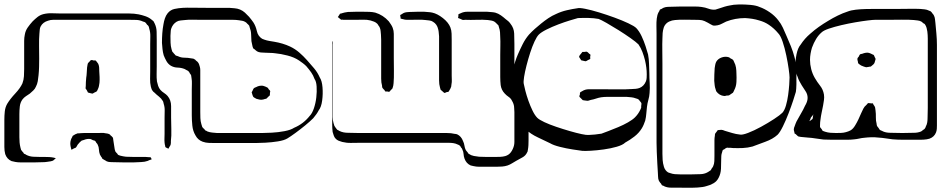

<svg xmlns="http://www.w3.org/2000/svg" viewBox="-64 -611 4334 882"><path d="M722 -71Q722 -49 723 -17.5Q724 14 721 37Q721 41 721 45.5Q721 50 720 53Q719 56 717.5 59Q716 62 714 64Q713 65 712 68Q711 71 710 72Q709 72 706.5 70.5Q704 69 703 69Q702 68 699.5 67Q697 66 696 65Q695 64 695 60Q694 56 693 52Q692 48 692 44Q691 34 691.5 24Q692 14 692 4V-70Q692 -86 692.5 -102.5Q693 -119 688 -134Q687 -137 686.5 -140.5Q686 -144 684 -147Q677 -159 666 -167.5Q655 -176 645 -186Q640 -189 637 -194Q634 -197 632 -203Q630 -209 629 -213Q625 -230 625.5 -248.5Q626 -267 626 -283V-408Q626 -425 626.5 -443.5Q627 -462 622 -478Q621 -481 620.5 -484.5Q620 -488 618 -491Q617 -493 615.5 -494.5Q614 -496 612 -497Q610 -500 607.5 -503.5Q605 -507 603 -508Q601 -510 598 -510.5Q595 -511 593 -512Q578 -519 562 -519.5Q546 -520 530 -520H204Q193 -520 180.5 -520Q168 -520 157 -516Q133 -509 123 -490Q119 -483 118.5 -473.5Q118 -464 117 -456Q115 -434 115.5 -399.5Q116 -365 116 -342Q116 -323 115.5 -303.5Q115 -284 113 -265Q112 -252 109.5 -238Q107 -224 101 -213Q97 -203 89 -195.5Q81 -188 73 -181Q64 -175 55 -169Q46 -163 39 -154Q29 -140 27 -122Q25 -104 25 -87V19Q25 32 26 43.5Q27 55 30 67L33 78Q35 80 37 82.5Q39 85 40 87Q42 88 43.5 90.5Q45 93 46 95Q48 96 51 97Q54 98 56 100Q71 108 88.5 109Q106 110 123 110H144Q154 110 163 110.5Q172 111 182 113Q184 114 186 114Q188 114 190 115Q192 115 192 116Q192 116 190 118Q189 119 186.5 121Q184 123 182 125Q180 127 176.5 128Q173 129 169 130Q161 131 152 132.5Q143 134 134 134Q115 135 95 135Q75 135 55 135Q43 135 30.5 135Q18 135 7 133Q3 132 -2 131Q-7 130 -11 129Q-32 120 -40 97Q-44 82 -44 64.5Q-44 47 -44 31V-62Q-44 -80 -42 -99Q-40 -118 -31 -134Q-17 -157 6 -181.5Q29 -206 39 -228Q45 -244 46 -261Q47 -278 47 -294V-393Q47 -408 47 -423Q47 -438 50 -452Q53 -470 63.5 -485Q74 -500 86 -513Q97 -524 108.5 -533Q120 -542 135 -546Q155 -551 176.5 -550Q198 -549 217 -549H489Q510 -549 531 -549Q552 -549 573 -545Q588 -542 604 -536.5Q620 -531 632 -521Q634 -519 637.5 -516.5Q641 -514 642 -512Q645 -507 647 -502Q655 -485 655.5 -465Q656 -445 656 -426V-306Q656 -289 655.5 -271.5Q655 -254 657 -237Q659 -227 662.5 -216.5Q666 -206 673 -198Q680 -190 689.5 -184Q699 -178 706 -170Q722 -151 722 -123.5Q722 -96 722 -71ZM332 -253Q334 -265 334.5 -277.5Q335 -290 336 -301Q337 -305 337.5 -310Q338 -315 339 -318Q340 -321 343.5 -324.5Q347 -328 349 -330Q351 -334 353 -334Q355 -336 360 -335Q365 -334 367 -333Q369 -333 371.5 -333.5Q374 -334 375 -333Q377 -332 377.5 -331Q378 -330 379 -329Q381 -326 384 -322.5Q387 -319 388 -316Q391 -309 391.5 -300.5Q392 -292 392 -284Q393 -271 393.5 -257.5Q394 -244 393 -231Q392 -223 390.5 -215.5Q389 -208 385 -200Q384 -198 383 -195.5Q382 -193 380 -191Q379 -190 375.5 -188.5Q372 -187 370 -186Q368 -185 365 -183Q362 -181 360 -181Q358 -181 355.5 -182Q353 -183 351 -183Q349 -184 345.5 -184.5Q342 -185 340 -186Q339 -188 337.5 -191Q336 -194 335 -196Q331 -201 329 -205L330 -216Q330 -225 330.5 -234Q331 -243 332 -253ZM550 135Q528 135 504 135Q480 135 457 134Q450 134 441.5 133.5Q433 133 426 130Q423 128 420.5 126.5Q418 125 416 124L406 118Q405 116 404.5 114Q404 112 402 111L395 99Q391 88 390.5 76Q390 64 385 54Q384 52 382.5 49.5Q381 47 379 46Q378 44 376.5 41Q375 38 373 37Q372 35 368.5 34.5Q365 34 363 33Q358 30 353 28Q338 25 321 32Q319 33 316 33.5Q313 34 311 35Q307 38 302.5 42.5Q298 47 295 51Q292 54 289.5 59.5Q287 65 283 68Q281 69 277.5 70Q274 71 272 73Q271 73 268 75Q265 77 264 76Q263 76 263 73L260 60Q258 50 259.5 40.5Q261 31 265 23Q267 21 268 17.5Q269 14 270 13L275 10Q278 8 281.5 6Q285 4 289 3Q292 1 296 1.5Q300 2 303 1Q313 0 322 0Q331 0 341 0H389Q396 0 404 -0.5Q412 -1 419 1Q423 1 429.5 2.5Q436 4 439 6Q442 7 443 10Q450 15 455 22Q456 25 456 29Q456 33 457 36Q459 46 460 55.5Q461 65 463 75Q464 77 464.5 80Q465 83 466 85Q468 88 470.5 90.5Q473 93 475 95Q477 100 480 101L488 104Q495 106 501.5 107Q508 108 515 109Q534 110 553 110Q572 110 591 110Q599 110 605.5 110Q612 110 619 111Q621 111 624 111Q627 111 628 112Q630 113 630 116Q631 117 632 118Q633 119 632 121Q632 122 630.5 122Q629 122 627 123Q624 124 621 125Q618 126 615 128Q601 133 584 133.5Q567 134 550 135Z M1375 -68Q1360 -53 1338 -35Q1316 -17 1293.5 -0.5Q1271 16 1256 25Q1241 34 1212.5 38.5Q1184 43 1155 44.5Q1126 46 1111 46H924Q911 46 896 45.5Q881 45 867 40Q845 32 834 11Q822 -9 819.5 -34Q817 -59 817 -81V-201Q817 -214 817.5 -226.5Q818 -239 816 -251Q815 -254 815 -258Q815 -262 814 -265Q813 -267 811.5 -269.5Q810 -272 808 -274Q807 -276 805.5 -279Q804 -282 802 -283Q801 -285 798 -286.5Q795 -288 793 -289Q787 -293 784 -294Q769 -300 752 -300.5Q735 -301 721 -309Q708 -317 700.5 -330.5Q693 -344 688 -357Q684 -371 682.5 -385.5Q681 -400 680 -414Q680 -436 681.5 -457.5Q683 -479 687 -500Q689 -513 693.5 -526.5Q698 -540 706 -550Q719 -566 738 -570Q757 -574 776 -575Q791 -576 821.5 -575.5Q852 -575 882.5 -575Q913 -575 928 -575H989Q1001 -574 1014 -573Q1027 -572 1039 -567Q1051 -562 1061 -553Q1071 -544 1080 -534Q1091 -521 1100 -508Q1111 -491 1116 -468Q1121 -445 1140 -433Q1142 -432 1145 -431Q1148 -430 1150 -429Q1161 -425 1173 -423Q1185 -421 1197 -419Q1215 -416 1233.5 -410.5Q1252 -405 1269 -397Q1292 -386 1311 -369.5Q1330 -353 1346 -335Q1363 -316 1379 -297Q1395 -278 1405 -255Q1415 -240 1417.5 -210Q1420 -180 1416 -149.5Q1412 -119 1400 -104Q1392 -88 1375 -68ZM1343 -307Q1336 -314 1327.5 -320.5Q1319 -327 1310 -333Q1288 -348 1256.5 -356Q1225 -364 1202 -366Q1189 -368 1176.5 -368Q1164 -368 1151 -369Q1143 -369 1133.5 -370Q1124 -371 1117 -375Q1114 -377 1111 -379.5Q1108 -382 1106 -384Q1105 -385 1102.5 -386.5Q1100 -388 1099 -389Q1098 -391 1097.5 -393.5Q1097 -396 1096 -398Q1095 -404 1093.5 -410Q1092 -416 1091 -422Q1090 -439 1089.5 -454.5Q1089 -470 1083 -485Q1082 -487 1081.5 -490.5Q1081 -494 1079 -495Q1078 -497 1075.5 -499Q1073 -501 1071 -503Q1070 -505 1067.5 -507Q1065 -509 1063 -510Q1057 -514 1049 -515.5Q1041 -517 1033 -518Q1020 -520 1005.5 -520Q991 -520 977 -520H855Q838 -520 820.5 -520.5Q803 -521 786 -519Q776 -518 765.5 -517Q755 -516 747 -511Q729 -500 722 -478Q720 -471 720 -462.5Q720 -454 719 -446Q719 -431 719.5 -415Q720 -399 724 -385Q725 -382 726 -378.5Q727 -375 728 -373Q730 -371 732 -369Q734 -367 735 -365Q737 -363 739 -361Q741 -359 742 -357Q745 -355 753 -353Q767 -346 783 -346Q799 -346 814 -343Q817 -342 821 -342Q825 -342 827 -340Q830 -339 832.5 -337Q835 -335 836 -333Q838 -331 841 -329Q844 -327 845 -325Q848 -322 850.5 -315.5Q853 -309 854 -304Q856 -297 856 -289.5Q856 -282 856 -275V-96Q856 -83 856.5 -68.5Q857 -54 861 -41Q862 -38 863 -34.5Q864 -31 865 -28Q866 -26 868 -24Q870 -22 872 -20Q874 -19 875.5 -16.5Q877 -14 879 -12Q881 -11 884 -10Q887 -9 889 -7Q900 -3 911 -2Q922 -1 933 0H1140Q1155 0 1184.5 -1.5Q1214 -3 1243 -8.5Q1272 -14 1287 -24Q1330 -42 1359 -79Q1370 -90 1378 -113.5Q1386 -137 1389 -163.5Q1392 -190 1390.5 -213.5Q1389 -237 1381 -248Q1375 -265 1365.5 -278.5Q1356 -292 1343 -307ZM1114 -157Q1111 -159 1106 -161.5Q1101 -164 1099 -167Q1097 -170 1096 -174Q1095 -178 1094 -181Q1094 -183 1093 -184.5Q1092 -186 1092 -187L1095 -192Q1097 -195 1098.5 -199.5Q1100 -204 1103 -206Q1105 -208 1108 -209Q1111 -210 1113 -211Q1127 -219 1144 -217Q1148 -216 1154.5 -213.5Q1161 -211 1164 -209Q1166 -208 1168 -205Q1170 -202 1171 -200Q1173 -199 1174.5 -197Q1176 -195 1177 -193Q1178 -192 1177 -189Q1176 -186 1176 -184Q1176 -182 1176 -178Q1176 -174 1175 -172Q1174 -171 1173 -170.5Q1172 -170 1170 -168L1160 -158Q1159 -157 1156.5 -157Q1154 -157 1152 -156Q1149 -155 1145.5 -154Q1142 -153 1139 -153Q1130 -152 1114 -157Z M2364 -59V34Q2364 45 2363.5 55.5Q2363 66 2361 77Q2360 79 2360 82.5Q2360 86 2358 88Q2351 104 2336 112Q2321 120 2307 128Q2298 133 2288.5 139Q2279 145 2268 149Q2256 153 2243 154Q2230 155 2217 155H2164Q2151 155 2137.5 155Q2124 155 2111 152L2098 149Q2078 140 2070 118Q2066 107 2065.5 96.5Q2065 86 2060 76Q2059 73 2057.5 70.5Q2056 68 2054 67Q2052 61 2048 58Q2045 55 2039 53Q2029 48 2018.5 46.5Q2008 45 1997 45H1589Q1570 45 1549 45.5Q1528 46 1508 41Q1500 39 1491.5 35.5Q1483 32 1477 25Q1472 20 1469 11Q1466 2 1464 -5Q1462 -22 1462 -39.5Q1462 -57 1462 -74V-416Q1462 -417 1461.5 -418.5Q1461 -420 1462 -421Q1463 -422 1463.5 -420Q1464 -418 1464 -417Q1465 -415 1464.5 -412Q1464 -409 1464 -406V-100Q1464 -87 1464 -73.5Q1464 -60 1468 -46Q1469 -43 1470 -39.5Q1471 -36 1472 -33Q1473 -31 1475 -28.5Q1477 -26 1478 -24Q1482 -18 1485 -15Q1487 -14 1489.5 -13Q1492 -12 1494 -10Q1504 -5 1514 -3Q1524 -1 1535 -1Q1558 0 1583.5 0Q1609 0 1631 0H1988Q2009 0 2025 4Q2030 4 2036 6Q2055 15 2063 37Q2068 47 2069.5 58Q2071 69 2076 79Q2078 82 2080.5 84.5Q2083 87 2085 90Q2087 95 2090 96Q2100 103 2113 105.5Q2126 108 2137 109Q2155 110 2173 110Q2191 110 2209 110Q2221 110 2233.5 109.5Q2246 109 2257 106Q2274 101 2283.5 87.5Q2293 74 2297 58Q2299 50 2299 41Q2299 32 2299 24V-96Q2298 -105 2298 -114.5Q2298 -124 2295 -133Q2294 -137 2292 -140.5Q2290 -144 2288 -148Q2283 -159 2272.5 -166Q2262 -173 2254 -182Q2239 -198 2236 -220Q2235 -229 2234.5 -238.5Q2234 -248 2234 -257V-321Q2234 -336 2234 -358Q2234 -380 2234.5 -401.5Q2235 -423 2234 -438Q2234 -451 2233 -463Q2232 -475 2228 -486Q2227 -488 2226.5 -491.5Q2226 -495 2224 -496L2218 -502Q2216 -504 2213.5 -506.5Q2211 -509 2208 -511Q2202 -515 2193.5 -516.5Q2185 -518 2177 -519Q2155 -521 2126 -520Q2097 -519 2074 -520Q2071 -520 2067 -519.5Q2063 -519 2060 -520Q2057 -521 2049 -525Q2048 -526 2045 -526.5Q2042 -527 2041 -528Q2039 -532 2042 -537Q2042 -538 2041.5 -541Q2041 -544 2042 -545Q2044 -547 2048.5 -548.5Q2053 -550 2054 -551Q2067 -557 2082 -557Q2097 -557 2110 -557H2174Q2183 -556 2192.5 -555.5Q2202 -555 2211 -553Q2225 -549 2237 -540.5Q2249 -532 2259 -523Q2265 -519 2271 -513.5Q2277 -508 2281 -502Q2297 -482 2298 -457Q2299 -432 2299 -409V-297Q2299 -281 2298.5 -263Q2298 -245 2301 -228Q2304 -205 2317 -188Q2326 -175 2339 -164.5Q2352 -154 2358 -138Q2360 -135 2360 -131.5Q2360 -128 2361 -125Q2365 -109 2364.5 -92.5Q2364 -76 2364 -59ZM1534 -556Q1552 -557 1570 -557Q1588 -557 1606 -557Q1620 -557 1633.5 -556.5Q1647 -556 1660 -553Q1696 -542 1722 -513Q1727 -506 1732 -498.5Q1737 -491 1740 -483Q1745 -470 1745 -455.5Q1745 -441 1745 -427V-344Q1745 -322 1745.5 -287Q1746 -252 1744 -229Q1744 -225 1742.5 -217.5Q1741 -210 1739 -205Q1738 -203 1735.5 -201Q1733 -199 1731 -197Q1728 -192 1725 -190Q1724 -189 1720 -189.5Q1716 -190 1714 -191Q1713 -191 1710.5 -190.5Q1708 -190 1706 -191Q1705 -192 1703 -195.5Q1701 -199 1699 -200Q1698 -202 1696 -203.5Q1694 -205 1693 -207Q1691 -210 1691 -218Q1687 -231 1687 -250Q1687 -261 1687 -282Q1687 -303 1687 -327Q1687 -351 1687 -372Q1687 -393 1687 -404Q1687 -416 1687 -428Q1687 -440 1686 -452Q1685 -460 1684.5 -468Q1684 -476 1681 -483Q1680 -486 1678.5 -488.5Q1677 -491 1675 -493Q1674 -495 1672.5 -497.5Q1671 -500 1669 -502Q1663 -508 1654.5 -511.5Q1646 -515 1638 -517Q1622 -521 1605 -520.5Q1588 -520 1571 -520H1513Q1511 -521 1507.5 -520.5Q1504 -520 1502 -521Q1500 -523 1497 -525.5Q1494 -528 1492 -529Q1491 -531 1489.5 -531.5Q1488 -532 1488 -533Q1488 -534 1491 -537Q1493 -539 1494.5 -542.5Q1496 -546 1498 -548Q1500 -549 1502.5 -549Q1505 -549 1506 -550Q1513 -552 1519 -553.5Q1525 -555 1534 -556ZM1818 -556Q1835 -557 1852 -557Q1869 -557 1885 -557Q1894 -556 1903.5 -555.5Q1913 -555 1922 -553Q1945 -548 1970.5 -528Q1996 -508 2005 -485Q2010 -472 2010.5 -456.5Q2011 -441 2011 -427V-264Q2011 -254 2011.5 -244Q2012 -234 2010 -224Q2009 -220 2009 -216Q2009 -212 2007 -209Q2006 -206 2004.5 -203Q2003 -200 2001 -197Q2000 -196 1999 -193.5Q1998 -191 1997 -190Q1993 -188 1988 -188Q1987 -187 1983 -185.5Q1979 -184 1977 -184Q1975 -185 1972.5 -188Q1970 -191 1968 -192L1960 -199Q1959 -201 1958.5 -204.5Q1958 -208 1957 -210Q1953 -223 1953 -242Q1953 -253 1953 -274Q1953 -295 1953 -319Q1953 -343 1953 -364Q1953 -385 1953 -396V-444Q1952 -452 1951.5 -460.5Q1951 -469 1949 -476Q1944 -500 1925 -511Q1918 -516 1908 -517Q1898 -518 1890 -519Q1874 -521 1857 -520.5Q1840 -520 1823 -520Q1814 -520 1805 -520Q1796 -520 1787 -523Q1786 -523 1782 -524Q1778 -525 1776 -526V-533Q1773 -539 1775 -541Q1775 -543 1778 -544Q1781 -545 1782 -546Q1784 -548 1787 -549.5Q1790 -551 1792 -552Q1797 -554 1804 -555Q1811 -556 1818 -556Z M2900 -57Q2897 -48 2893 -38.5Q2889 -29 2884 -21Q2871 0 2850.5 16Q2830 32 2808 44Q2797 55 2769.5 63Q2742 71 2709.5 75.5Q2677 80 2649.5 81.5Q2622 83 2611 82Q2596 80 2566.5 75.5Q2537 71 2507.5 63.5Q2478 56 2463 47Q2441 36 2407.5 20.5Q2374 5 2351 -17Q2340 -28 2328 -55.5Q2316 -83 2306 -115.5Q2296 -148 2289.5 -175.5Q2283 -203 2283 -214Q2284 -234 2286 -254Q2288 -274 2293 -293Q2297 -310 2302.5 -327.5Q2308 -345 2315 -361Q2325 -384 2337 -408Q2349 -432 2366 -452Q2379 -466 2393 -478.5Q2407 -491 2422 -503Q2438 -516 2455 -527.5Q2472 -539 2491 -547Q2514 -558 2540 -564Q2566 -570 2588 -573Q2597 -576 2624.5 -570.5Q2652 -565 2688 -554Q2724 -543 2759.5 -530Q2795 -517 2822.5 -504Q2850 -491 2859 -482Q2873 -467 2883.5 -444.5Q2894 -422 2901.5 -399Q2909 -376 2913 -361Q2917 -340 2917.5 -318.5Q2918 -297 2919 -275Q2919 -253 2920.5 -230Q2922 -207 2920 -184Q2919 -168 2914.5 -152.5Q2910 -137 2908 -120Q2906 -105 2905 -89.5Q2904 -74 2900 -57ZM2591 -528Q2580 -525 2555 -517.5Q2530 -510 2501 -499Q2472 -488 2447 -475.5Q2422 -463 2411 -452Q2402 -443 2391.5 -420.5Q2381 -398 2371.5 -368.5Q2362 -339 2354.5 -309.5Q2347 -280 2343.5 -257.5Q2340 -235 2342 -226Q2344 -215 2349.5 -193.5Q2355 -172 2363.5 -148Q2372 -124 2382.5 -102.5Q2393 -81 2404 -70Q2413 -61 2436.5 -50Q2460 -39 2491 -28.5Q2522 -18 2553 -9Q2584 0 2607.5 5Q2631 10 2640 9Q2669 8 2699 3Q2710 -1 2731 -9Q2752 -17 2776 -27Q2800 -37 2821 -49Q2842 -61 2853 -72Q2868 -87 2877 -106Q2878 -108 2879 -110.5Q2880 -113 2881 -115Q2882 -118 2881.5 -121Q2881 -124 2882 -127Q2882 -129 2882.5 -132.5Q2883 -136 2882 -138Q2881 -140 2879 -142.5Q2877 -145 2875 -147Q2874 -149 2872 -151.5Q2870 -154 2868 -155Q2865 -157 2857 -159Q2847 -163 2836.5 -164Q2826 -165 2815 -166H2751Q2738 -166 2724.5 -166Q2711 -166 2697 -164Q2685 -162 2673.5 -158Q2662 -154 2650 -152Q2646 -151 2642 -149.5Q2638 -148 2634 -148Q2630 -148 2626 -149Q2622 -150 2618 -150Q2617 -151 2615.5 -150.5Q2614 -150 2613 -151Q2611 -153 2608.5 -155.5Q2606 -158 2604 -160Q2603 -161 2601 -163Q2599 -165 2598 -166Q2597 -168 2598 -172Q2599 -176 2600 -177Q2600 -179 2600 -182Q2600 -185 2601 -186Q2602 -188 2605.5 -189.5Q2609 -191 2610 -192Q2624 -201 2641 -201Q2658 -201 2674 -201Q2685 -201 2707.5 -201Q2730 -201 2756.5 -200.5Q2783 -200 2805.5 -200.5Q2828 -201 2839 -202Q2847 -202 2856.5 -203Q2866 -204 2874 -207Q2894 -215 2903 -237Q2906 -244 2906.5 -253Q2907 -262 2907 -269Q2907 -300 2899 -334Q2894 -354 2887 -372.5Q2880 -391 2869 -407Q2858 -418 2832.5 -436Q2807 -454 2777.5 -472.5Q2748 -491 2722.5 -505.5Q2697 -520 2686 -524Q2664 -528 2640 -528.5Q2616 -529 2591 -528ZM2599 -357 2608 -368Q2609 -369 2609.5 -370Q2610 -371 2611 -372Q2613 -373 2617 -372.5Q2621 -372 2623 -373Q2625 -373 2628 -373.5Q2631 -374 2632 -373Q2635 -372 2638 -369Q2641 -366 2643 -364Q2647 -362 2648 -360Q2649 -359 2648 -355Q2647 -351 2647 -349Q2647 -348 2647.5 -345Q2648 -342 2647 -340Q2646 -339 2642.5 -337.5Q2639 -336 2637 -335Q2635 -334 2632 -332Q2629 -330 2627 -330Q2626 -329 2623.5 -330Q2621 -331 2619 -331Q2617 -332 2612.5 -332.5Q2608 -333 2606 -334Q2604 -336 2602.5 -339.5Q2601 -343 2599 -345Q2598 -347 2597 -348Q2596 -349 2596 -350Q2596 -351 2599 -357Z M3585 -351Q3589 -340 3591.5 -318Q3594 -296 3594.5 -271Q3595 -246 3594.5 -223.5Q3594 -201 3592 -189Q3589 -178 3580 -150.5Q3571 -123 3558.5 -90.5Q3546 -58 3532.5 -30.5Q3519 -3 3508 8Q3486 28 3451 40.5Q3416 53 3393 62Q3371 68 3348 69Q3325 70 3302 69Q3297 68 3292 68Q3287 68 3282 68Q3281 68 3278.5 67.5Q3276 67 3274 68Q3271 69 3268 71Q3265 73 3263 75Q3262 76 3259.5 76.5Q3257 77 3256 79Q3255 80 3254.5 83.5Q3254 87 3253 89Q3250 97 3249.5 105Q3249 113 3249 121Q3249 142 3248 164.5Q3247 187 3237 206Q3229 222 3213.5 231Q3198 240 3181 244Q3166 249 3140 250.5Q3114 252 3088 251.5Q3062 251 3047 251Q3033 251 3017.5 251Q3002 251 2988 245Q2986 243 2982 242Q2978 241 2976 239Q2975 237 2973.5 234Q2972 231 2970 230Q2969 228 2966.5 225Q2964 222 2963 220Q2959 211 2959 200.5Q2959 190 2958 181Q2957 166 2955.5 139.5Q2954 113 2953 86.5Q2952 60 2952 45V-456Q2952 -473 2951.5 -491Q2951 -509 2953 -526Q2954 -534 2956 -541.5Q2958 -549 2962 -556Q2964 -558 2965 -561Q2966 -564 2967 -566Q2969 -568 2972 -569Q2975 -570 2977 -571Q2980 -574 2986 -576Q2994 -579 3003.5 -579.5Q3013 -580 3021 -580Q3041 -581 3061 -581Q3081 -581 3100 -581Q3114 -581 3129.5 -581Q3145 -581 3159 -579Q3175 -577 3191 -571Q3207 -565 3223 -567Q3228 -568 3232.5 -570Q3237 -572 3242 -573Q3253 -577 3265 -580.5Q3277 -584 3289 -586Q3304 -590 3330.5 -590.5Q3357 -591 3383.5 -588.5Q3410 -586 3425 -579Q3448 -571 3471.5 -555Q3495 -539 3511 -518Q3524 -502 3532.5 -483.5Q3541 -465 3549 -446Q3559 -424 3569 -399Q3579 -374 3585 -351ZM3530 -93Q3540 -104 3546.5 -126.5Q3553 -149 3556.5 -174.5Q3560 -200 3561.5 -222Q3563 -244 3563 -255Q3563 -266 3559 -294.5Q3555 -323 3548 -356.5Q3541 -390 3531.5 -418.5Q3522 -447 3511 -458Q3502 -469 3491 -479Q3480 -489 3468 -497Q3449 -510 3424 -517Q3408 -522 3392 -524.5Q3376 -527 3359 -528Q3313 -528 3272 -512Q3263 -508 3253 -502.5Q3243 -497 3233 -495Q3229 -494 3222 -493.5Q3215 -493 3211 -494Q3206 -496 3201 -499Q3194 -503 3187 -507Q3180 -511 3173 -514Q3162 -519 3149 -519.5Q3136 -520 3125 -520Q3103 -520 3081 -520.5Q3059 -521 3037 -519Q3023 -518 3010 -512Q2997 -506 2989 -493Q2988 -492 2987 -489Q2986 -486 2985 -484Q2981 -471 2980 -459Q2979 -447 2979 -434Q2978 -412 2978.5 -377Q2979 -342 2979 -319V68Q2979 81 2979 95.5Q2979 110 2980 124Q2981 139 2986 155.5Q2991 172 3005 181Q3007 182 3009.5 182.5Q3012 183 3014 184Q3025 188 3035.5 189Q3046 190 3059 190H3115Q3135 190 3155.5 189Q3176 188 3192 177Q3194 175 3197 173.5Q3200 172 3201 171Q3205 165 3206 162Q3208 160 3209.5 157.5Q3211 155 3212 153Q3217 142 3217.5 129Q3218 116 3218 105V33Q3218 28 3218.5 22.5Q3219 17 3220 12Q3220 6 3221 4Q3222 1 3224.5 -1.5Q3227 -4 3228 -6Q3229 -7 3230.5 -9.5Q3232 -12 3233 -13Q3234 -14 3237 -13.5Q3240 -13 3241 -14Q3244 -14 3247.5 -14.5Q3251 -15 3253 -14Q3256 -14 3259.5 -12.5Q3263 -11 3266 -10Q3283 -5 3299.5 0Q3316 5 3334 7Q3345 10 3372.5 -0.5Q3400 -11 3432 -28.5Q3464 -46 3491.5 -64Q3519 -82 3530 -93ZM3308 -327Q3315 -314 3317 -300.5Q3319 -287 3319 -273Q3320 -255 3319 -234.5Q3318 -214 3309 -197Q3308 -195 3306.5 -191.5Q3305 -188 3303 -185Q3302 -184 3299 -182.5Q3296 -181 3294 -179Q3292 -178 3289.5 -176Q3287 -174 3285 -173Q3282 -172 3274 -172Q3268 -170 3263 -170Q3240 -172 3226 -192L3223 -202Q3220 -210 3219 -219.5Q3218 -229 3217 -240Q3217 -254 3217.5 -268.5Q3218 -283 3219 -298Q3220 -305 3221.5 -313Q3223 -321 3226 -327Q3234 -341 3251 -347Q3268 -353 3284 -348Q3286 -347 3288.5 -345.5Q3291 -344 3293 -342Q3299 -340 3302 -337Q3304 -336 3305.5 -332.5Q3307 -329 3308 -327Z M4240 -405V-35Q4240 -28 4239.5 -19.5Q4239 -11 4236 -3Q4228 18 4206 26Q4203 27 4199.5 27.5Q4196 28 4193 29Q4179 31 4164 31Q4149 31 4135 31Q4113 31 4086 31Q4059 31 4036 29Q4020 27 4004 24.5Q3988 22 3971 21Q3955 19 3938.5 19.5Q3922 20 3905 22Q3894 23 3883 25.5Q3872 28 3861 29Q3845 31 3829 31Q3813 31 3796 31Q3777 31 3758 31Q3739 31 3719 30Q3700 28 3682.5 25Q3665 22 3647 21L3615 18Q3613 17 3609.5 17Q3606 17 3604 16Q3600 14 3597 10.5Q3594 7 3591 5Q3587 3 3586 2Q3585 0 3585.5 -1.5Q3586 -3 3585 -4Q3584 -8 3583 -12Q3582 -16 3583 -20Q3583 -22 3584 -25Q3585 -28 3586 -30Q3588 -37 3590.5 -42.5Q3593 -48 3595 -53Q3605 -72 3615.5 -89.5Q3626 -107 3634 -125Q3639 -133 3642.5 -142.5Q3646 -152 3646 -161Q3646 -178 3636.5 -192Q3627 -206 3619 -219Q3613 -229 3608 -238.5Q3603 -248 3600 -258Q3592 -273 3590.5 -302.5Q3589 -332 3595 -361.5Q3601 -391 3614 -406Q3623 -420 3634 -432.5Q3645 -445 3658 -456Q3677 -473 3697.5 -487.5Q3718 -502 3740 -515Q3761 -528 3784.5 -539.5Q3808 -551 3830 -558Q3845 -564 3867.5 -566.5Q3890 -569 3912.5 -569.5Q3935 -570 3950 -570H4061Q4084 -570 4112.5 -570.5Q4141 -571 4163 -570Q4174 -569 4184 -568Q4194 -567 4204 -562Q4206 -561 4209 -560Q4212 -559 4213 -557Q4215 -556 4216 -554Q4217 -552 4218 -551Q4220 -548 4222.5 -545.5Q4225 -543 4226 -540Q4230 -533 4231 -523.5Q4232 -514 4233 -506Q4235 -484 4237.5 -457Q4240 -430 4240 -405ZM4198 -162V-400Q4198 -417 4198 -433.5Q4198 -450 4196 -466Q4195 -474 4192.5 -483Q4190 -492 4185 -499Q4184 -501 4181 -502.5Q4178 -504 4176 -505Q4175 -507 4172.5 -509Q4170 -511 4168 -512Q4161 -516 4151.5 -517Q4142 -518 4134 -519Q4112 -521 4077.5 -520.5Q4043 -520 4020 -520H3956Q3947 -520 3922 -517Q3897 -514 3865 -508.5Q3833 -503 3801 -495.5Q3769 -488 3744 -479.5Q3719 -471 3710 -462Q3696 -450 3685 -432Q3674 -414 3666 -392Q3662 -379 3659.5 -364.5Q3657 -350 3657 -336Q3657 -315 3662.5 -293.5Q3668 -272 3679 -253Q3690 -234 3703.5 -217Q3717 -200 3721 -177Q3723 -164 3721 -151Q3719 -138 3717 -126Q3714 -110 3710.5 -94Q3707 -78 3705 -61Q3704 -55 3703.5 -49Q3703 -43 3703 -36V-28Q3704 -25 3707 -22Q3710 -19 3711 -17Q3712 -16 3713 -13.5Q3714 -11 3715 -10Q3717 -9 3720.5 -8Q3724 -7 3726 -6Q3738 -2 3751 -1Q3764 0 3777 0Q3788 0 3800 -0.5Q3812 -1 3822 -4Q3827 -5 3833 -7.5Q3839 -10 3843 -12Q3850 -16 3855.5 -22.5Q3861 -29 3865 -36Q3873 -49 3879.5 -63Q3886 -77 3892 -91Q3897 -102 3902 -112Q3907 -122 3916 -129Q3918 -131 3920 -133.5Q3922 -136 3923 -137Q3926 -138 3931 -137Q3936 -136 3940 -136Q3941 -136 3942.5 -136.5Q3944 -137 3945 -136Q3947 -135 3947 -134Q3947 -133 3948 -131Q3950 -128 3952.5 -124.5Q3955 -121 3956 -117Q3957 -114 3957 -110.5Q3957 -107 3958 -103Q3960 -88 3959.5 -72.5Q3959 -57 3963 -42Q3963 -38 3965 -32L3972 -23Q3974 -19 3978 -14Q3980 -13 3982.5 -12Q3985 -11 3987 -10Q3996 -5 4006 -3Q4016 -1 4026 -1Q4049 0 4081 0Q4113 0 4135 -1Q4152 -1 4167 -7Q4169 -8 4171.5 -10Q4174 -12 4175 -13Q4177 -15 4180 -16.5Q4183 -18 4184 -20Q4186 -22 4187 -24.5Q4188 -27 4189 -30Q4194 -39 4195.5 -49Q4197 -59 4197 -69Q4198 -92 4198 -115Q4198 -138 4198 -162ZM3892 -310Q3889 -312 3884.5 -315Q3880 -318 3878 -321Q3877 -323 3877 -326.5Q3877 -330 3876 -331Q3876 -333 3875 -336.5Q3874 -340 3875 -342Q3875 -344 3877.5 -347Q3880 -350 3881 -351Q3882 -353 3883.5 -356.5Q3885 -360 3887 -361Q3889 -363 3892 -363Q3895 -363 3897 -364Q3904 -367 3912.5 -368.5Q3921 -370 3928 -368Q3932 -367 3936 -365Q3940 -363 3944 -361Q3945 -360 3946.5 -360Q3948 -360 3949 -359Q3951 -357 3952.5 -353Q3954 -349 3955 -347Q3956 -346 3957 -344Q3958 -342 3958 -340Q3958 -336 3956 -332Q3955 -329 3954 -324.5Q3953 -320 3948 -315Q3945 -313 3942 -310Q3939 -307 3936 -305Q3935 -305 3932.5 -305Q3930 -305 3928 -304Q3925 -304 3921.5 -303Q3918 -302 3915 -302Q3910 -303 3904.5 -305Q3899 -307 3892 -310ZM3661 -71Q3660 -68 3659 -65Q3658 -62 3656 -58Q3652 -54 3656 -55Q3658 -57 3662 -59.5Q3666 -62 3668 -64Q3670 -67 3670 -72Q3670 -77 3671 -80Q3673 -84 3672 -85Q3672 -86 3671.5 -85Q3671 -84 3671 -83Z"/></svg>

Font: Rubik Vinyl
Style: Regular
Weight: 400
Designer: Hubert and Fischer, NaN
Foundry: Hubert and Fischer, NaN
Version: Version 2.200